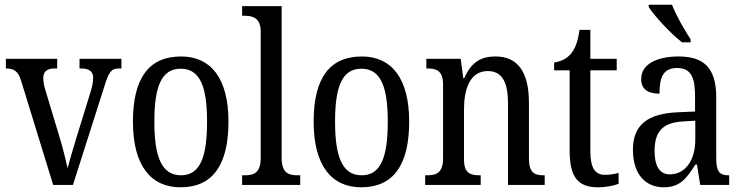

<svg xmlns="http://www.w3.org/2000/svg" viewBox="-20 -786 3155 816"><path d="M70 -442 206 0H290L423 -417C442 -479 452 -495 485 -495H496V-536H318V-495H326C358 -495 376 -482 376 -456C376 -437 372 -418 363 -389L307 -208C290 -152 274 -97 267 -71C260 -105 244 -170 228 -220L172 -406C167 -423 164 -439 164 -455C164 -480 178 -495 211 -495H223V-536H5V-495C40 -495 57 -484 70 -442Z M747 10C881 10 951 -81 951 -269C951 -456 874 -546 750 -546C614 -546 545 -456 545 -269C545 -81 622 10 747 10ZM749 -41C667 -41 636 -119 636 -269C636 -418 666 -494 748 -494C830 -494 860 -418 860 -269C860 -119 831 -41 749 -41Z M1009 0H1256V-41H1245C1205 -41 1177 -52 1177 -115V-760H1009V-719H1020C1054 -719 1088 -710 1088 -651V-115C1088 -52 1060 -41 1020 -41H1009Z M1515 10C1649 10 1719 -81 1719 -269C1719 -456 1642 -546 1518 -546C1382 -546 1313 -456 1313 -269C1313 -81 1390 10 1515 10ZM1517 -41C1435 -41 1404 -119 1404 -269C1404 -418 1434 -494 1516 -494C1598 -494 1628 -418 1628 -269C1628 -119 1599 -41 1517 -41Z M1787 0H2023V-41H2018C1980 -41 1952 -49 1952 -108V-321C1952 -405 1976 -484 2053 -484C2117 -484 2139 -432 2139 -346V0H2295V-41H2291C2253 -41 2228 -50 2228 -113V-349C2228 -486 2176 -546 2086 -546C2026 -546 1984 -524 1953 -454H1949L1938 -536H1792V-495H1797C1834 -495 1863 -486 1863 -427V-113C1863 -50 1833 -41 1795 -41H1787Z M2522 10C2559 10 2592 2 2609 -5V-51C2590 -46 2573 -43 2550 -43C2509 -43 2489 -73 2489 -143V-487H2601V-536H2489V-659H2443C2435 -605 2424 -579 2406 -557C2388 -536 2364 -525 2335 -520V-487H2401V-145C2401 -30 2439 10 2522 10Z M2879 -606H2915V-619C2890 -657 2853 -721 2836 -766H2737V-756C2759 -721 2831 -642 2879 -606ZM2801 10C2873 10 2899 -31 2936 -87H2942L2956 0H3079V-41H3076C3038 -41 3024 -57 3024 -113V-372C3024 -499 2970 -546 2864 -546C2771 -546 2705 -513 2705 -450C2705 -408 2732 -388 2783 -388C2783 -452 2795 -497 2858 -497C2923 -497 2934 -447 2934 -373V-312L2864 -309C2733 -304 2670 -256 2670 -150C2670 -41 2727 10 2801 10ZM2827 -45C2782 -45 2762 -82 2762 -144C2762 -223 2792 -265 2884 -270L2935 -273V-191C2935 -106 2893 -45 2827 -45Z"/></svg>

Font: Noto Serif Devanagari Condensed
Style: Regular
Weight: 400
Width: 3
Designer: Universal Thirst, Indian Type Foundry and the Monotype Design Team
Foundry: Monotype Imaging Inc.
Version: Version 2.004